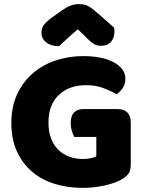

<svg xmlns="http://www.w3.org/2000/svg" viewBox="-20 -895 704 931"><path d="M614 -99Q614 -68 603 -53Q592 -38 568 -24Q554 -16 533 -8.5Q512 -1 487 4.5Q462 10 434.5 13Q407 16 380 16Q308 16 245 -3.5Q182 -23 135.5 -62.5Q89 -102 62 -161Q35 -220 35 -298Q35 -380 64.5 -441Q94 -502 142.5 -542.5Q191 -583 253.5 -603Q316 -623 382 -623Q477 -623 532.5 -592.5Q588 -562 588 -513Q588 -487 575 -468Q562 -449 545 -438Q520 -453 482.5 -467.5Q445 -482 398 -482Q314 -482 264.5 -434Q215 -386 215 -301Q215 -255 228.5 -221.5Q242 -188 265 -166.5Q288 -145 318 -134.5Q348 -124 382 -124Q404 -124 421 -128Q438 -132 447 -137V-231H340Q334 -242 328.5 -260Q323 -278 323 -298Q323 -334 339.5 -350Q356 -366 382 -366H551Q581 -366 597.5 -349.5Q614 -333 614 -303ZM357 -753Q323 -724 304 -706Q285 -688 266 -671Q227 -671 204 -689.5Q181 -708 181 -737Q181 -757 192 -773Q203 -789 229 -808L278 -843Q302 -860 321.5 -867.5Q341 -875 361 -875Q374 -875 384.5 -873.5Q395 -872 406 -866.5Q417 -861 430 -850.5Q443 -840 463 -823L533 -761Q534 -756 534.5 -752Q535 -748 535 -743Q535 -712 518.5 -692.5Q502 -673 471 -673Q461 -673 453 -674.5Q445 -676 436.5 -681Q428 -686 417 -695.5Q406 -705 391 -721Z"/></svg>

Font: Baloo Bhaina
Style: Regular
Weight: 400
Designer: Manish Minz, Shuchita Grover and Ek Type
Foundry: Ek Type
Version: Version 1.443;PS 1.000;hotconv 16.6.51;makeotf.lib2.5.65220;